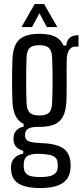

<svg xmlns="http://www.w3.org/2000/svg" viewBox="-20 -776 414 961"><path d="M180.1 165.4Q114.9 165.4 77.5 145.4Q40.1 125.3 36.1 80.6Q35.8 76.1 35.2 69.9Q34.6 63.8 34.9 57.1Q36.7 29 54.4 12.8Q72.1 -3.4 96.3 -6.9V-20.7Q74 -27.5 61.8 -40.1Q49.6 -52.8 48 -72.5Q47.8 -77.1 47.8 -81.3Q47.8 -85.6 48 -90.3Q49.4 -111.1 63.9 -125.1Q78.3 -139.2 98.2 -141.7V-155.5Q70.9 -169.1 57.6 -196.4Q44.3 -223.8 42.2 -267Q41.3 -298.4 40.8 -323.3Q40.3 -348.1 40.3 -371Q40.3 -393.8 40.8 -420Q41.3 -446.1 42.2 -480.1Q44.2 -525 58.1 -553Q72 -581 101 -593.9Q130.1 -606.8 177.3 -606.8Q226.9 -606.8 255.7 -592.9Q284.5 -579 297.9 -548.2H311.8Q313.9 -574.5 329.3 -587.2Q344.7 -600 372.9 -600V-542.6H356.9Q337.4 -542.6 326.1 -526Q314.8 -509.4 314 -475.2L313.3 -420.9Q313.7 -400.3 313.7 -382.2Q313.7 -364 313.7 -346.5Q313.8 -328.9 313.5 -309.8Q313.3 -290.6 312.3 -267Q309.8 -221.8 295.8 -193.9Q281.9 -166.1 253 -153.5Q224.2 -140.9 177 -140.9Q138.6 -141.7 122 -132.3Q105.4 -122.8 105.4 -102V-96.6Q105.8 -83.8 112.8 -76.3Q119.8 -68.7 136.2 -65Q152.6 -61.3 181.6 -60.1Q253.7 -58.2 291.1 -36.8Q328.4 -15.4 333 38.1Q333.4 45.1 333.4 51.8Q333.4 58.5 333 66.4Q330.4 103.7 310.9 125.3Q291.5 147 258.1 156.2Q224.7 165.4 180.1 165.4ZM181.6 110.3Q207 110.3 226 106.2Q245 102.1 256.1 91.7Q267.2 81.3 268.8 62.4Q269.4 56.3 269.3 51Q269.2 45.7 268.6 40.2Q266.9 20.7 255.9 11.4Q245 2.1 226.1 -1.2Q207.2 -4.6 181.7 -5.8Q143.8 -7.8 122.6 2Q101.4 11.7 99.1 40.8Q98.5 46.1 98.6 51.7Q98.6 57.4 99 62.4Q100.5 82.6 110.8 92.8Q121 103 139 106.7Q156.9 110.3 181.6 110.3ZM176.9 -198Q211 -198 225.1 -211.7Q239.2 -225.4 240.8 -259.4Q241.8 -284.6 242.5 -312.9Q243.2 -341.3 243.2 -371.2Q243.2 -401 242.5 -430.8Q241.8 -460.6 240.8 -488.2Q239.2 -522.8 224.9 -536.2Q210.6 -549.7 176.9 -549.7Q143.2 -549.7 128.8 -536.2Q114.3 -522.7 112.9 -487.7Q111.9 -457.7 111.4 -427.8Q110.9 -397.8 110.9 -368.9Q110.9 -340 111.4 -312.7Q111.9 -285.4 112.9 -260.2Q114.5 -226.4 128.7 -212.2Q143 -198 176.9 -198ZM87.6 -640.6 153.7 -755.8H200.8L266.9 -640.6H214.2L177.6 -709.7L140.3 -640.6Z"/></svg>

Font: Big Shoulders Display SC Thin
Style: Regular
Weight: 100
Designer: Patric King
Foundry: XO Type Co
Version: Version 2.002